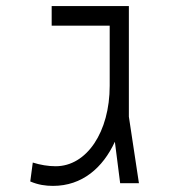

<svg xmlns="http://www.w3.org/2000/svg" viewBox="-20 -606 626 635"><path d="M155.3 8.8C252 8.8 320.3 -51.3 359.9 -137.2L377.4 0H439.5L406.2 -220.2V-585.9H150.9V-521H342.8V-322.3C342.8 -169.9 267.1 -56.2 164.1 -56.2C139.6 -56.2 113.3 -60.5 88.4 -68.4L80.1 -5.9C106.4 5.4 130.9 8.8 155.3 8.8Z"/></svg>

Font: Cascadia Mono Light
Style: Regular
Weight: 300
Monospace: yes
Designer: Aaron Bell
Foundry: Saja Typeworks
Version: Version 2404.023